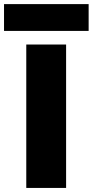

<svg xmlns="http://www.w3.org/2000/svg" viewBox="-73 -924 456 944"><path d="M56.2 0V-705.1H252V0ZM-53.2 -772V-903.8H362.8V-772Z"/></svg>

Font: Poppins ExtraBold
Style: Regular
Weight: 800
Designer: Ninad Kale (Devanagari), Jonny Pinhorn (Latin)
Foundry: Indian Type Foundry
Version: Version 3.200;PS 1.000;hotconv 16.6.54;makeotf.lib2.5.65590